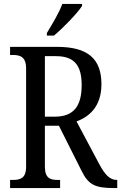

<svg xmlns="http://www.w3.org/2000/svg" viewBox="-20 -951 613 971"><path d="M217 -784V-771H253C302 -812 373 -886 395 -921V-931H295C279 -886 245 -831 217 -784ZM31 0H284V-41H273C235 -41 207 -49 207 -108V-315H278L391 -90C427 -15 462 0 558 0H573V-41H570C535 -41 510 -69 482 -121L367 -337C433 -361 493 -414 493 -525C493 -655 423 -714 269 -714H31V-673H45C81 -673 112 -664 112 -605V-108C112 -49 82 -41 45 -41H31ZM257 -361H207V-667H263C356 -667 393 -620 393 -521C393 -417 355 -361 257 -361Z"/></svg>

Font: Noto Serif Khmer Condensed
Style: Regular
Weight: 400
Width: 3
Designer: Danh Hong and the Monotype Design Team
Foundry: Monotype Imaging Inc.
Version: Version 2.004